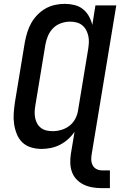

<svg xmlns="http://www.w3.org/2000/svg" viewBox="-20 -763 640 994"><path d="M549 211H507Q482 211 458.5 207Q435 203 414 193Q393 183 377 166.5Q361 150 353 128.5Q345 107 344 82.5Q343 58 347 33L366 -81Q352 -60 332.5 -42.5Q313 -25 290.5 -13.5Q268 -2 243.5 3Q219 8 195 8Q167 8 140.5 0Q114 -8 95.5 -26Q77 -44 67 -69Q57 -94 53 -121Q49 -148 51 -176Q53 -204 57 -232L109 -547Q114 -572 121.5 -596.5Q129 -621 142 -644Q155 -667 174 -686.5Q193 -706 216 -719Q239 -732 264.5 -737.5Q290 -743 315 -743Q341 -743 365.5 -737Q390 -731 409 -716Q428 -701 440 -679.5Q452 -658 458 -634L474 -735H582L455 33Q452 49 452.5 64Q453 79 459.5 92Q466 105 479 112Q492 119 507 119H549ZM253 -84Q275 -84 297.5 -90.5Q320 -97 339 -111.5Q358 -126 369.5 -147.5Q381 -169 384 -191L436 -506Q439 -524 440 -541.5Q441 -559 437.5 -575.5Q434 -592 426.5 -606.5Q419 -621 406.5 -631.5Q394 -642 377.5 -646.5Q361 -651 343 -651Q320 -651 296.5 -643Q273 -635 255.5 -617.5Q238 -600 228.5 -577.5Q219 -555 215 -532L163 -217Q160 -200 159.5 -184Q159 -168 162 -152.5Q165 -137 172.5 -123.5Q180 -110 192.5 -100.5Q205 -91 220.5 -87.5Q236 -84 253 -84Z"/></svg>

Font: Iosevka SS04 SmBd Ex Obl
Style: Regular
Weight: 600
Width: 7
Italic angle: -9°
Monospace: yes
Designer: Belleve Invis
Foundry: Belleve Invis
Version: Version 19.0.0; ttfautohint (v1.8.4)